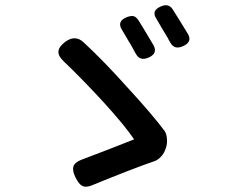

<svg xmlns="http://www.w3.org/2000/svg" viewBox="-20 -754 876 726"><path d="M291 -51Q278 -58 266 -82Q253 -108 257.5 -124Q262 -140 288 -150Q389 -188 487 -227Q454 -277 373 -366Q298 -448 220 -523Q199 -543 201 -560.5Q203 -578 227 -596Q264 -623 295 -595Q370 -526 465 -420Q556 -321 603 -258Q609 -249 611 -232Q613 -213 608 -196L606 -191Q601 -175 589 -162Q577 -149 565 -145Q478 -115 327 -53Q305 -44 291 -51ZM493 -552 492 -553Q476 -584 466 -599Q450 -627 442 -640Q420 -673 459 -689Q475 -695 484.5 -693Q494 -691 503 -678Q516 -658 545 -609Q556 -590 561 -582Q577 -551 541 -536Q508 -522 493 -552ZM624 -593Q620 -599 613 -613Q602 -632 596 -641Q580 -669 572 -682Q550 -714 589 -730Q617 -742 632 -720Q662 -673 691 -625Q708 -595 671 -579Q639 -565 624 -593Z"/></svg>

Font: GenSenRounded TW M
Style: Regular
Weight: 500
Version: Version 1.501;PS 1;hotconv 16.6.51;makeotf.lib2.5.65220